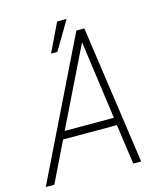

<svg xmlns="http://www.w3.org/2000/svg" viewBox="-115 -866 818 953"><g transform="rotate(-15 293.5 -389.5)"><path d="M421.9 -205.6 451.2 0H491.7L390.1 -710.9H349.1L1.5 0H45.4L145.5 -205.6ZM164.1 -244.6 361.3 -647.5 417 -244.6ZM268.6 -779.3 198.2 -632.8H230.5L317.4 -779.3Z"/></g></svg>

Font: Roboto Mono ExtraLight
Style: Italic
Weight: 250
Italic angle: -10°
Monospace: yes
Designer: Google
Version: Version 3.000